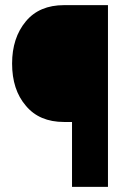

<svg xmlns="http://www.w3.org/2000/svg" viewBox="-20 -731 505 751"><path d="M261.7 0Q261.7 -63.5 261.7 -253.9Q253.9 -253.9 230.5 -253.9Q133.8 -253.9 81.1 -317.4Q27.3 -379.9 27.3 -482.4Q27.3 -583 81.1 -647.5Q133.8 -710.9 230.5 -710.9Q288.1 -710.9 402.3 -710.9Q402.3 -533.2 402.3 0Q367.2 0 261.7 0Z"/></svg>

Font: Noto Sans Hebrew DECATHLON 
Style: Bold
Weight: 400
Designer: Monotype Design Team
Version: Version 2.000;GOOG;noto-fonts:20170220:a8a215d2e889